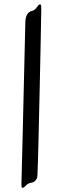

<svg xmlns="http://www.w3.org/2000/svg" viewBox="-20 -785 290 888"><path d="M170.9 -738.8Q170.9 -736.3 170.4 -715.6Q169.9 -694.8 169.4 -661.1Q168.9 -627.4 168 -583.3Q167 -539.1 166 -489Q165 -439 163.8 -386Q162.6 -333 161.4 -282.2Q160.2 -231.4 159.2 -184.8Q158.2 -138.2 157.2 -101.3Q156.2 -64.5 155.5 -39.6Q154.8 -14.6 154.3 -6.8Q154.3 -6.3 154.1 -1.7Q153.8 2.9 153.8 8.5Q153.8 14.2 153.6 18.8Q153.3 23.4 153.3 23.9Q153.3 29.3 152.1 34.9Q150.9 40.5 147.2 45.9Q143.6 51.3 137.5 55.4Q131.3 59.6 121.1 61Q112.8 62.5 107.7 66.2Q102.5 69.8 98.9 73.7Q95.2 77.6 92 80.6Q88.9 83.5 84 83.5Q80.1 83.5 79.6 78.6Q79.1 73.7 79.1 65.4Q81.5 -30.3 84.5 -147.5Q86.9 -248 90.1 -383.8Q93.3 -519.5 97.2 -681.2Q97.2 -701.7 104.5 -716.3Q111.8 -731 128.9 -734.9Q137.2 -736.8 142.1 -741.7Q147 -746.6 150.6 -751.7Q154.3 -756.8 157.5 -760.7Q160.6 -764.6 165.5 -764.6Q169.9 -764.6 170.4 -757.6Q170.9 -750.5 170.9 -738.8Z"/></svg>

Font: Engagement
Style: Regular
Weight: 400
Designer: Astigmatic (AOETI)
Foundry: Astigmatic (AOETI)
Version: Version 1.000